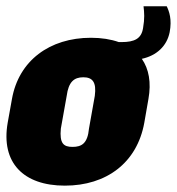

<svg xmlns="http://www.w3.org/2000/svg" viewBox="-39 -580 562 610"><path d="M167 9.8C299.3 9.8 396.5 -63 419.4 -189.9L432.6 -265.6C441.9 -317.9 434.1 -360.8 411.6 -393.1C458.5 -403.3 491.2 -433.6 500 -477.5C507.8 -518.6 498.5 -543.9 490.7 -560.1H417C419.4 -540 420.9 -521.5 415.5 -490.7C410.2 -457 388.2 -446.3 347.2 -446.3H338.4C313.5 -455.1 283.7 -460 250 -460C118.7 -460 20.5 -387.2 -1 -265.6L-14.6 -189.9C-36.6 -63 35.6 9.8 167 9.8ZM191.4 -113.3C162.6 -113.3 149.9 -124.5 154.3 -171.4L172.9 -275.4C178.7 -319.8 196.3 -334.5 225.6 -334.5C254.4 -334.5 268.1 -319.8 262.2 -275.4L243.7 -171.4C239.3 -124.5 220.7 -113.3 191.4 -113.3Z"/></svg>

Font: Roboto Flex Super Cond Black
Style: Italic
Weight: 900
Width: 3
Italic angle: -10°
Designer: Berlow after Robertson
Foundry: Google
Version: Version 3.200;Glyphs 3.3 (3311)